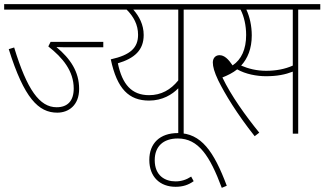

<svg xmlns="http://www.w3.org/2000/svg" viewBox="-20 -642 1558 922"><path d="M0 -596H489V-622H0ZM255 -101C309 -101 360 -136 360 -215C360 -298 318 -360 251 -416C271 -415 294 -415 315 -415H476V-441H223L212 -419C281 -365 334 -301 334 -217C334 -158 305 -127 252 -127C170 -127 110 -211 48 -414L22 -406C96 -170 165 -101 255 -101Z M968 -622H475V-596H588C622 -562 643 -523 643 -475C643 -413 607 -378 512 -357C542 -215 599 -159 696 -159C760 -159 807 -188 836 -218V0H862V-596H968ZM546 -338C626 -362 670 -401 670 -474C670 -524 648 -564 620 -596H836V-256C800 -211 754 -185 696 -185C612 -185 567 -237 546 -338Z M1045 260 1069 250C1007 85 946 -3 834 -3C748 -3 697 46 697 126C697 208 749 255 823 255C858 255 885 246 910 228L898 206C875 221 851 229 823 229C773 229 723 202 723 127C723 61 764 23 834 23C933 23 988 107 1045 260Z M1203 12 1225 -5C1159 -86 1089 -184 1048 -270C1073 -280 1098 -292 1119 -309C1159 -286 1213 -276 1257 -276C1311 -276 1350 -284 1386 -298V0H1412V-596H1518V-622H954V-596H1135C1152 -564 1162 -519 1162 -474C1162 -405 1139 -356 1097 -328C1076 -359 1057 -377 1034 -377C1015 -377 1002 -363 1002 -342C1002 -322 1009 -296 1028 -256C1060 -191 1118 -95 1203 12ZM1258 -302C1213 -302 1173 -312 1138 -327C1169 -361 1189 -408 1189 -472C1189 -518 1179 -562 1163 -596H1386V-327C1348 -310 1305 -302 1258 -302Z"/></svg>

Font: Noto Sans Devanagari SemiCondensed Thin
Style: Regular
Weight: 100
Width: 4
Designer: Jelle Bosma - Monotype Design Team
Foundry: Monotype Imaging Inc.
Version: Version 2.004